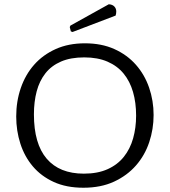

<svg xmlns="http://www.w3.org/2000/svg" viewBox="-20 -868 796 900"><path d="M312 -721 307 -741 310 -748 490 -848Q507 -847 516 -837.5Q525 -828 525 -814Q525 -805 522 -795L320 -718ZM378 -665Q456 -665 516 -638Q576 -611 617 -564.5Q658 -518 679 -457Q700 -396 700 -329Q700 -263 679.5 -201.5Q659 -140 617.5 -92.5Q576 -45 514.5 -16.5Q453 12 371 12Q291 12 232 -15Q173 -42 134 -88Q95 -134 75.5 -194.5Q56 -255 56 -322Q56 -393 77.5 -455.5Q99 -518 140 -564.5Q181 -611 241 -638Q301 -665 378 -665ZM373 -54Q438 -54 484.5 -75Q531 -96 560.5 -133Q590 -170 604 -219.5Q618 -269 618 -326Q618 -387 603.5 -437Q589 -487 559.5 -523Q530 -559 484 -579Q438 -599 375 -599Q311 -599 266 -579.5Q221 -560 193 -524.5Q165 -489 152 -440Q139 -391 139 -332Q139 -194 199 -124Q259 -54 373 -54Z"/></svg>

Font: Quattrocento Sans
Style: Regular
Weight: 400
Designer: Pablo Impallari
Foundry: Pablo Impallari, Igino Marini, Brenda Gallo
Version: Version 2.000